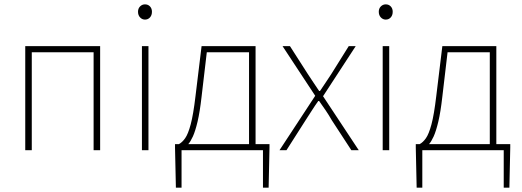

<svg xmlns="http://www.w3.org/2000/svg" viewBox="-20 -690 2396 882"><path d="M96 0V-478H440V0H410V-450H126V0Z M632 0V-478H662V0ZM646 -600Q633 -600 623.5 -610Q614 -620 614 -636Q614 -651 623.5 -660.5Q633 -670 646 -670Q660 -670 669 -660.5Q678 -651 678 -636Q678 -620 669 -610Q660 -600 646 -600Z M814 0V172H788L784 -12V-28H1218V-12L1214 172H1188V0ZM1124 -10V-450H930L906 -246Q898 -175 887.5 -131Q877 -87 866 -63Q855 -39 844.5 -27.5Q834 -16 826 -10L802 -28Q817 -36 830.5 -55Q844 -74 856 -118.5Q868 -163 878 -248L906 -478H1154V-10Z M1264 0 1428 -250 1278 -478H1312L1394 -350Q1406 -331 1419.5 -311.5Q1433 -292 1446 -272H1450Q1464 -292 1476.5 -311.5Q1489 -331 1502 -350L1582 -478H1614L1464 -248L1628 0H1594L1504 -138Q1491 -161 1476 -183Q1461 -205 1446 -226H1442Q1427 -205 1413 -183Q1399 -161 1384 -138L1296 0Z M1738 0V-478H1768V0ZM1752 -600Q1739 -600 1729.5 -610Q1720 -620 1720 -636Q1720 -651 1729.5 -660.5Q1739 -670 1752 -670Q1766 -670 1775 -660.5Q1784 -651 1784 -636Q1784 -620 1775 -610Q1766 -600 1752 -600Z M1920 0V172H1894L1890 -12V-28H2324V-12L2320 172H2294V0ZM2230 -10V-450H2036L2012 -246Q2004 -175 1993.5 -131Q1983 -87 1972 -63Q1961 -39 1950.5 -27.5Q1940 -16 1932 -10L1908 -28Q1923 -36 1936.5 -55Q1950 -74 1962 -118.5Q1974 -163 1984 -248L2012 -478H2260V-10Z"/></svg>

Font: Source Sans 3
Style: Regular
Weight: 200
Designer: Paul D. Hunt
Foundry: Adobe
Version: Version 3.046;hotconv 1.0.118;makeotfexe 2.5.65603